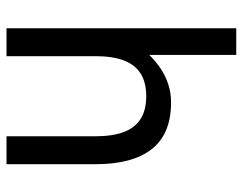

<svg xmlns="http://www.w3.org/2000/svg" viewBox="-100 -664 763 604"><g transform="rotate(90 282.0 -361.5)"><path d="M408.2 0H496.1V-279.3Q496.1 -396.5 448.5 -457Q400.9 -517.6 301.8 -517.6Q271.5 -517.6 245.1 -509Q218.8 -500.5 196 -485.4Q173.3 -470.2 152.3 -449.2V-722.7H68.4V0H156.2V-279.3Q156.2 -333 169.4 -368.4Q182.6 -403.8 210.4 -421.6Q238.3 -439.5 282.2 -439.5Q326.2 -439.5 354 -421.6Q381.8 -403.8 395 -368.4Q408.2 -333 408.2 -279.3Z"/></g></svg>

Font: Giphurs
Style: Regular
Weight: 400
Version: Version 2.010